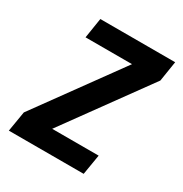

<svg xmlns="http://www.w3.org/2000/svg" viewBox="-171 -863 942 991"><g transform="rotate(30 300.0 -367.5)"><path d="M21 0 41 -120 400 -615H123L142 -735H588L569 -615L210 -120H487L467 0Z"/></g></svg>

Font: Iosevka Heavy Extended
Style: Italic
Weight: 900
Width: 7
Italic angle: -9°
Monospace: yes
Designer: Belleve Invis
Foundry: Belleve Invis
Version: Version 32.5.0; ttfautohint (v1.8.4)